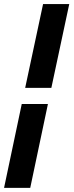

<svg xmlns="http://www.w3.org/2000/svg" viewBox="-23 -720 366 952"><path d="M231.6 -284.2H101.8L190.6 -700H320.4ZM-2.9 211.6 84.8 -204.2H214.6L126.9 211.6Z"/></svg>

Font: Red Hat Display VF
Style: Italic
Weight: 300
Italic angle: -12°
Designer: Pentagram, MCKL
Foundry: Pentagram, MCKL
Version: Version 1.010